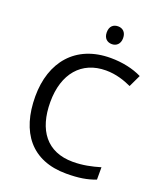

<svg xmlns="http://www.w3.org/2000/svg" viewBox="-165 -1021 962 1137"><g transform="rotate(20 316.0 -452.5)"><path d="M381 -915C352 -915 329 -898 329 -859C329 -821 352 -803 381 -803C408 -803 432 -821 432 -859C432 -898 408 -915 381 -915ZM403 -645C467 -645 521 -626 565 -606L601 -682C547 -709 477 -724 404 -724C183 -724 61 -574 61 -358C61 -133 170 10 389 10C468 10 520 1 573 -19V-97C519 -81 464 -69 402 -69C238 -69 156 -180 156 -357C156 -536 250 -645 403 -645Z"/></g></svg>

Font: Noto Sans Arabic
Style: Regular
Weight: 400
Designer: Monotype Design Team, Nadine Chahine, Nizar Qandah and Khaled Hosny
Foundry: Monotype Imaging Inc.
Version: Version 2.012